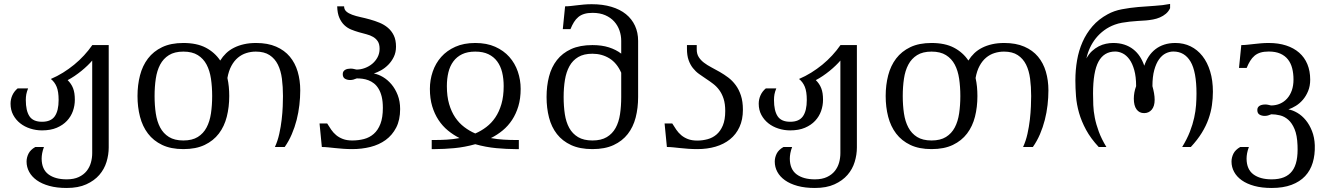

<svg xmlns="http://www.w3.org/2000/svg" viewBox="-20 -748 6769 977"><path d="M533.2 2.4Q533.2 39.1 522 75.9Q510.7 112.8 485.4 142.1Q460 171.4 419.2 189.9Q378.4 208.5 319.3 208.5Q269 208.5 231 198Q192.9 187.5 167.2 169.2Q141.6 150.9 128.4 126.5Q115.2 102.1 115.2 74.2Q115.2 53.7 125 33.9Q134.8 14.2 159.7 0H203.6Q197.3 17.1 194.6 31.7Q191.9 46.4 191.9 59.6Q192.4 113.8 226.6 139.2Q260.7 164.6 319.3 164.6Q356 164.6 380.9 152.8Q405.8 141.1 420.9 122.1Q436 103 442.6 79.3Q449.2 55.7 449.2 31.2V-439.9Q439.5 -428.2 425.3 -414.6Q411.1 -400.9 394.3 -387.2Q377.4 -373.5 359.4 -361.3Q341.3 -349.1 324.2 -340.3Q333.5 -331.1 340.3 -321Q347.2 -311 351.8 -299.1Q356.4 -287.1 358.6 -272.7Q360.8 -258.3 360.8 -240.2Q360.8 -210.9 351.1 -183.1Q341.3 -155.3 320.8 -133.3Q300.3 -111.3 268.8 -97.9Q237.3 -84.5 193.8 -84.5Q163.1 -84.5 134 -93.8Q105 -103 82.8 -120.6Q60.5 -138.2 47.1 -163.3Q33.7 -188.5 33.7 -220.2Q33.7 -242.7 42.7 -262.9Q51.8 -283.2 69.8 -298.3H123Q116.2 -281.2 113.8 -268.1Q111.3 -254.9 111.3 -239.3Q111.3 -184.6 129.9 -156.5Q148.4 -128.4 193.8 -128.4Q239.3 -128.4 258.8 -156.5Q278.3 -184.6 278.3 -239.3Q278.3 -281.7 268.3 -306.2Q258.3 -330.6 238.8 -346.2Q271 -359.9 300.8 -378.4Q330.6 -397 357.4 -418.9Q384.3 -440.9 407.5 -466.1Q430.7 -491.2 449.7 -518.6H533.2Z M1146.5 -259.3Q1146.5 -203.1 1134 -154.1Q1121.6 -105 1093.8 -68.4Q1065.9 -31.7 1021.5 -10.5Q977.1 10.7 913.1 10.7Q849.6 10.7 805.2 -10.5Q760.7 -31.7 732.9 -68.4Q705.1 -105 692.4 -154.1Q679.7 -203.1 679.7 -259.3Q679.7 -315.4 692.4 -364.5Q705.1 -413.6 732.9 -450.2Q760.7 -486.8 805.2 -508.1Q849.6 -529.3 913.1 -529.3Q981.4 -529.3 1027.1 -505.4Q1072.8 -481.4 1100.6 -439.9Q1113.3 -460.4 1130.6 -477.1Q1147.9 -493.7 1170.7 -505.1Q1193.4 -516.6 1221.2 -522.9Q1249 -529.3 1283.2 -529.3Q1342.3 -529.3 1385 -510.7Q1427.7 -492.2 1454.8 -459.7Q1481.9 -427.2 1494.9 -383.1Q1507.8 -338.9 1507.8 -288.1Q1507.8 -252 1503.4 -213.6Q1499 -175.3 1489.5 -137.9Q1480 -100.6 1464.8 -65.2Q1449.7 -29.8 1428.7 0H1378.9Q1393.1 -30.8 1401.1 -67.1Q1409.2 -103.5 1413.3 -139.4Q1417.5 -175.3 1418.7 -207Q1419.9 -238.8 1419.9 -259.3Q1419.9 -306.2 1414.6 -347.4Q1409.2 -388.7 1394 -419.2Q1378.9 -449.7 1351.8 -467.5Q1324.7 -485.4 1281.7 -485.4Q1256.8 -485.4 1233.4 -478Q1210 -470.7 1190.7 -454.6Q1171.4 -438.5 1157.5 -412.8Q1143.6 -387.2 1137.2 -351.1Q1142.1 -329.1 1144.3 -306.4Q1146.5 -283.7 1146.5 -259.3ZM1059.6 -259.3Q1059.6 -306.2 1053.5 -347.4Q1047.4 -388.7 1031.2 -419.2Q1015.1 -449.7 986.6 -467.5Q958 -485.4 913.1 -485.4Q868.2 -485.4 839.6 -467.5Q811 -449.7 794.9 -419.2Q778.8 -388.7 772.7 -347.4Q766.6 -306.2 766.6 -259.3Q766.6 -212.4 772.7 -171.1Q778.8 -129.9 794.9 -99.4Q811 -68.8 839.6 -51Q868.2 -33.2 913.1 -33.2Q958 -33.2 986.6 -51Q1015.1 -68.8 1031.2 -99.4Q1047.4 -129.9 1053.5 -171.1Q1059.6 -212.4 1059.6 -259.3Z M1772.5 -33.2Q1803.7 -33.2 1832 -40.5Q1860.4 -47.9 1881.8 -66.7Q1903.3 -85.4 1915.8 -117.7Q1928.2 -149.9 1928.2 -199.2Q1928.2 -231.9 1922.4 -255.9Q1916.5 -279.8 1906.2 -296.6Q1896 -313.5 1882.8 -323.7Q1869.6 -334 1854.7 -339.6Q1839.8 -345.2 1824.7 -347.2Q1809.6 -349.1 1795.4 -349.1Q1786.6 -345.2 1778.3 -343Q1770 -340.8 1762.2 -340.8Q1746.6 -340.8 1735.4 -347.4Q1724.1 -354 1724.1 -371.1Q1724.1 -378.9 1727.5 -384.3Q1731 -389.6 1736.6 -392.8Q1742.2 -396 1749.5 -397.5Q1756.8 -398.9 1764.6 -398.9Q1772.5 -398.9 1779.8 -397.2Q1787.1 -395.5 1793.9 -394Q1815.9 -394 1836.9 -401.9Q1857.9 -409.7 1874.5 -423.6Q1891.1 -437.5 1901.4 -457Q1911.6 -476.6 1911.6 -499.5Q1911.6 -523.4 1902.6 -537.4Q1893.6 -551.3 1878.7 -560.1Q1863.8 -568.8 1844.7 -573.7Q1825.7 -578.6 1805.9 -584.2Q1786.1 -589.8 1766.8 -597.7Q1747.6 -605.5 1732.2 -620.1Q1716.8 -634.8 1706.8 -657.5Q1696.8 -680.2 1695.8 -715.8H1731Q1731 -699.7 1742.2 -689.7Q1753.4 -679.7 1772.2 -672.9Q1791 -666 1814.7 -660.9Q1838.4 -655.8 1863 -648.9Q1887.7 -642.1 1911.4 -632.3Q1935.1 -622.6 1953.9 -606.7Q1972.7 -590.8 1983.9 -567.6Q1995.1 -544.4 1995.1 -510.7Q1995.1 -481.4 1983.9 -458.5Q1972.7 -435.5 1955.8 -418.5Q1939 -401.4 1919.2 -390.4Q1899.4 -379.4 1882.3 -374Q1904.8 -370.1 1928.5 -356.2Q1952.1 -342.3 1971.7 -319.3Q1991.2 -296.4 2003.7 -264.4Q2016.1 -232.4 2016.1 -192.9Q2016.1 -137.7 1996.1 -98.9Q1976.1 -60.1 1942.4 -35.6Q1908.7 -11.2 1864.7 -0.2Q1820.8 10.7 1772.5 10.7Q1747.1 10.7 1725.3 9Q1703.6 7.3 1684.8 5.4Q1666 3.4 1649.4 1.7Q1632.8 0 1617.7 0L1606 -119.6H1645Q1654.8 -103.5 1665.5 -87.9Q1676.3 -72.3 1690.7 -60.3Q1705.1 -48.3 1724.9 -40.8Q1744.6 -33.2 1772.5 -33.2Z M2194.8 -35.6Q2221.7 -35.6 2253.2 -37.4Q2284.7 -39.1 2318.4 -45.4Q2286.6 -61.5 2259 -84.2Q2231.4 -106.9 2211.2 -137.7Q2190.9 -168.5 2179.2 -207.5Q2167.5 -246.6 2167.5 -295.9Q2167.5 -341.3 2181.9 -383.5Q2196.3 -425.8 2225.1 -458.3Q2253.9 -490.7 2297.1 -510Q2340.3 -529.3 2398.4 -529.3Q2456.5 -529.3 2499.8 -510Q2543 -490.7 2571.8 -458.3Q2600.6 -425.8 2615 -383.5Q2629.4 -341.3 2629.4 -295.9Q2629.4 -246.6 2617.7 -207.5Q2606 -168.5 2585.7 -137.7Q2565.4 -106.9 2537.8 -84.2Q2510.3 -61.5 2478 -45.4Q2511.7 -39.1 2543.5 -37.4Q2575.2 -35.6 2602.1 -35.6H2620.1V10.7H2602.1Q2559.1 10.7 2505.9 5.9Q2452.6 1 2398.4 -14.2Q2344.2 1 2291 5.9Q2237.8 10.7 2194.8 10.7H2176.8V-35.6ZM2398.4 -485.4Q2358.9 -485.4 2331.5 -472.2Q2304.2 -459 2286.9 -435.5Q2269.5 -412.1 2261.7 -379.9Q2253.9 -347.7 2253.9 -309.6Q2253.9 -257.8 2265.4 -218.5Q2276.9 -179.2 2296.4 -150.4Q2315.9 -121.6 2342.3 -101.6Q2368.7 -81.5 2398.4 -68.8Q2428.2 -81.5 2454.6 -101.6Q2481 -121.6 2500.5 -150.4Q2520 -179.2 2531.5 -218.5Q2543 -257.8 2543 -309.6Q2543 -347.7 2535.2 -379.9Q2527.3 -412.1 2510 -435.5Q2492.7 -459 2465.3 -472.2Q2438 -485.4 2398.4 -485.4Z M2761.2 -254.4Q2761.2 -310.5 2773.7 -358.6Q2786.1 -406.7 2814 -442.4Q2841.8 -478 2886.2 -498.3Q2930.7 -518.6 2994.6 -518.6Q3042 -518.6 3078.1 -507.1Q3114.3 -495.6 3141.1 -475.1V-540.5Q3141.1 -567.4 3132.3 -592.8Q3123.5 -618.2 3105.7 -638.2Q3087.9 -658.2 3060.3 -670.4Q3032.7 -682.6 2995.1 -682.6Q2970.7 -682.6 2953.1 -677.2Q2935.5 -671.9 2922.9 -661.4Q2910.2 -650.9 2900.6 -635.5Q2891.1 -620.1 2882.8 -599.6H2843.8L2855.5 -715.8Q2869.6 -715.8 2884.8 -717.5Q2899.9 -719.2 2916.5 -721.2Q2933.1 -723.1 2951.4 -724.9Q2969.7 -726.6 2990.7 -726.6Q3046.9 -726.6 3091.1 -713.4Q3135.3 -700.2 3165.3 -675.8Q3195.3 -651.4 3211.2 -616.9Q3227.1 -582.5 3227.1 -540V-254.4Q3227.1 -198.2 3214.6 -149.9Q3202.1 -101.6 3174.3 -65.9Q3146.5 -30.3 3102.3 -9.8Q3058.1 10.7 2994.6 10.7Q2930.7 10.7 2886.2 -9.8Q2841.8 -30.3 2814 -65.9Q2786.1 -101.6 2773.7 -149.9Q2761.2 -198.2 2761.2 -254.4ZM2848.1 -254.4Q2848.1 -207.5 2854.2 -167Q2860.4 -126.5 2876.7 -96.9Q2893.1 -67.4 2921.6 -50.3Q2950.2 -33.2 2994.6 -33.2Q3039.1 -33.2 3067.6 -50.3Q3096.2 -67.4 3112.5 -96.9Q3128.9 -126.5 3135 -167Q3141.1 -207.5 3141.1 -254.4V-377.9Q3119.1 -427.7 3080.8 -451.2Q3042.5 -474.6 2994.6 -474.6Q2950.7 -474.6 2922.4 -457.8Q2894 -440.9 2877.7 -411.4Q2861.3 -381.8 2854.7 -341.6Q2848.1 -301.3 2848.1 -254.4Z M3528.3 -32.7Q3554.7 -32.7 3580.3 -39.6Q3606 -46.4 3626 -63.5Q3646 -80.6 3658.2 -109.6Q3670.4 -138.7 3670.4 -183.1Q3670.4 -219.7 3662.1 -245.4Q3653.8 -271 3640.1 -289.6Q3626.5 -308.1 3608.9 -321.5Q3591.3 -335 3573 -346.9Q3554.7 -358.9 3537.1 -371.6Q3519.5 -384.3 3505.9 -401.6Q3492.2 -418.9 3483.9 -442.4Q3475.6 -465.8 3475.6 -500V-518.6H3525.4V-496.1Q3525.4 -473.6 3535.4 -457.8Q3545.4 -441.9 3562 -429.2Q3578.6 -416.5 3599.6 -405.5Q3620.6 -394.5 3642.8 -381.8Q3665 -369.1 3686 -353.3Q3707 -337.4 3723.6 -314.9Q3740.2 -292.5 3750.2 -262Q3760.3 -231.4 3760.3 -189.5Q3760.3 -139.2 3742.9 -101.6Q3725.6 -64 3694.6 -39.1Q3663.6 -14.2 3621.1 -1.7Q3578.6 10.7 3528.3 10.7Q3502.9 10.7 3481.2 9Q3459.5 7.3 3440.7 5.4Q3421.9 3.4 3405.3 1.7Q3388.7 0 3373.5 0L3361.8 -119.6H3400.9Q3410.6 -103.5 3421.4 -87.9Q3432.1 -72.3 3446.5 -60.1Q3460.9 -47.9 3480.7 -40.3Q3500.5 -32.7 3528.3 -32.7Z M4340.3 2.4Q4340.3 39.1 4329.1 75.9Q4317.9 112.8 4292.5 142.1Q4267.1 171.4 4226.3 189.9Q4185.5 208.5 4126.5 208.5Q4076.2 208.5 4038.1 198Q4000 187.5 3974.4 169.2Q3948.7 150.9 3935.5 126.5Q3922.4 102.1 3922.4 74.2Q3922.4 53.7 3932.1 33.9Q3941.9 14.2 3966.8 0H4010.7Q4004.4 17.1 4001.7 31.7Q3999 46.4 3999 59.6Q3999.5 113.8 4033.7 139.2Q4067.9 164.6 4126.5 164.6Q4163.1 164.6 4188 152.8Q4212.9 141.1 4228 122.1Q4243.2 103 4249.8 79.3Q4256.3 55.7 4256.3 31.2V-439.9Q4246.6 -428.2 4232.4 -414.6Q4218.3 -400.9 4201.4 -387.2Q4184.6 -373.5 4166.5 -361.3Q4148.4 -349.1 4131.3 -340.3Q4140.6 -331.1 4147.5 -321Q4154.3 -311 4158.9 -299.1Q4163.6 -287.1 4165.8 -272.7Q4168 -258.3 4168 -240.2Q4168 -210.9 4158.2 -183.1Q4148.4 -155.3 4127.9 -133.3Q4107.4 -111.3 4075.9 -97.9Q4044.4 -84.5 4001 -84.5Q3970.2 -84.5 3941.2 -93.8Q3912.1 -103 3889.9 -120.6Q3867.7 -138.2 3854.2 -163.3Q3840.8 -188.5 3840.8 -220.2Q3840.8 -242.7 3849.9 -262.9Q3858.9 -283.2 3877 -298.3H3930.2Q3923.3 -281.2 3920.9 -268.1Q3918.5 -254.9 3918.5 -239.3Q3918.5 -184.6 3937 -156.5Q3955.6 -128.4 4001 -128.4Q4046.4 -128.4 4065.9 -156.5Q4085.4 -184.6 4085.4 -239.3Q4085.4 -281.7 4075.4 -306.2Q4065.4 -330.6 4045.9 -346.2Q4078.1 -359.9 4107.9 -378.4Q4137.7 -397 4164.6 -418.9Q4191.4 -440.9 4214.6 -466.1Q4237.8 -491.2 4256.8 -518.6H4340.3Z M4953.6 -259.3Q4953.6 -203.1 4941.2 -154.1Q4928.7 -105 4900.9 -68.4Q4873 -31.7 4828.6 -10.5Q4784.2 10.7 4720.2 10.7Q4656.7 10.7 4612.3 -10.5Q4567.9 -31.7 4540 -68.4Q4512.2 -105 4499.5 -154.1Q4486.8 -203.1 4486.8 -259.3Q4486.8 -315.4 4499.5 -364.5Q4512.2 -413.6 4540 -450.2Q4567.9 -486.8 4612.3 -508.1Q4656.7 -529.3 4720.2 -529.3Q4788.6 -529.3 4834.2 -505.4Q4879.9 -481.4 4907.7 -439.9Q4920.4 -460.4 4937.7 -477.1Q4955.1 -493.7 4977.8 -505.1Q5000.5 -516.6 5028.3 -522.9Q5056.2 -529.3 5090.3 -529.3Q5149.4 -529.3 5192.1 -510.7Q5234.9 -492.2 5262 -459.7Q5289.1 -427.2 5302 -383.1Q5314.9 -338.9 5314.9 -288.1Q5314.9 -252 5310.5 -213.6Q5306.2 -175.3 5296.6 -137.9Q5287.1 -100.6 5272 -65.2Q5256.8 -29.8 5235.8 0H5186Q5200.2 -30.8 5208.3 -67.1Q5216.3 -103.5 5220.5 -139.4Q5224.6 -175.3 5225.8 -207Q5227.1 -238.8 5227.1 -259.3Q5227.1 -306.2 5221.7 -347.4Q5216.3 -388.7 5201.2 -419.2Q5186 -449.7 5158.9 -467.5Q5131.8 -485.4 5088.9 -485.4Q5064 -485.4 5040.5 -478Q5017.1 -470.7 4997.8 -454.6Q4978.5 -438.5 4964.6 -412.8Q4950.7 -387.2 4944.3 -351.1Q4949.2 -329.1 4951.4 -306.4Q4953.6 -283.7 4953.6 -259.3ZM4866.7 -259.3Q4866.7 -306.2 4860.6 -347.4Q4854.5 -388.7 4838.4 -419.2Q4822.3 -449.7 4793.7 -467.5Q4765.1 -485.4 4720.2 -485.4Q4675.3 -485.4 4646.7 -467.5Q4618.2 -449.7 4602.1 -419.2Q4585.9 -388.7 4579.8 -347.4Q4573.7 -306.2 4573.7 -259.3Q4573.7 -212.4 4579.8 -171.1Q4585.9 -129.9 4602.1 -99.4Q4618.2 -68.8 4646.7 -51Q4675.3 -33.2 4720.2 -33.2Q4765.1 -33.2 4793.7 -51Q4822.3 -68.8 4838.4 -99.4Q4854.5 -129.9 4860.6 -171.1Q4866.7 -212.4 4866.7 -259.3Z M5934.1 -706.5Q5926.3 -689.5 5912.6 -678Q5898.9 -666.5 5882.3 -659.4Q5865.7 -652.3 5847.2 -648.9Q5828.6 -645.5 5811.5 -644Q5791 -642.6 5770 -641.4Q5749 -640.1 5728.8 -637.9Q5708.5 -635.7 5689.2 -632.3Q5669.9 -628.9 5652.8 -622.6Q5623 -611.8 5598.9 -594Q5574.7 -576.2 5556.6 -553.7Q5538.6 -531.2 5526.4 -504.9Q5514.2 -478.5 5508.3 -450.7Q5520.5 -473.1 5536.6 -488Q5552.7 -502.9 5570.8 -512.2Q5588.9 -521.5 5607.9 -525.4Q5627 -529.3 5644.5 -529.3Q5675.8 -529.3 5701.2 -521Q5726.6 -512.7 5746.3 -497.3Q5766.1 -481.9 5780 -460.7Q5793.9 -439.5 5802.7 -413.6Q5811.5 -439.5 5825.4 -460.7Q5839.4 -481.9 5859.1 -497.3Q5878.9 -512.7 5904.3 -521Q5929.7 -529.3 5960.9 -529.3Q6003.4 -529.3 6038.3 -512.2Q6073.2 -495.1 6098.6 -462.9Q6124 -430.7 6137.9 -384.8Q6151.9 -338.9 6151.9 -281.2Q6151.9 -247.6 6147 -212.9Q6142.1 -178.2 6129.6 -142.8Q6117.2 -107.4 6095.2 -71.8Q6073.2 -36.1 6039.6 0H5995.6Q6020.5 -41 6034.9 -78.1Q6049.3 -115.2 6056.6 -148.9Q6064 -182.6 6066.2 -213.1Q6068.4 -243.7 6068.4 -271.5Q6068.4 -383.3 6038.1 -434.6Q6007.8 -485.8 5950.7 -485.8Q5931.2 -485.8 5912.1 -476.6Q5893.1 -467.3 5877.9 -446.3Q5862.8 -425.3 5853.5 -391.6Q5844.2 -357.9 5844.2 -309.6Q5849.1 -292 5852.3 -274.2Q5855.5 -256.3 5855.5 -240.2Q5855.5 -207.5 5840.6 -189.9Q5825.7 -172.4 5801.8 -172.4Q5777.3 -172.4 5763.4 -191.4Q5749.5 -210.4 5749.5 -246.1Q5749.5 -261.2 5752.4 -277.6Q5755.4 -293.9 5761.2 -309.6Q5761.2 -357.9 5751.7 -391.6Q5742.2 -425.3 5727.1 -446Q5711.9 -466.8 5692.9 -476.3Q5673.8 -485.8 5654.8 -485.8Q5597.7 -485.8 5569.8 -434.6Q5542 -383.3 5542 -271.5Q5542 -243.7 5543.2 -213.1Q5544.4 -182.6 5551 -148.9Q5557.6 -115.2 5571.3 -78.1Q5585 -41 5609.9 0H5570.8Q5530.3 -43.5 5506.6 -87.2Q5482.9 -130.9 5470.7 -173.8Q5458.5 -216.8 5455.3 -258.3Q5452.1 -299.8 5452.1 -338.9Q5452.1 -391.6 5460.7 -441.2Q5469.2 -490.7 5488.5 -534.4Q5507.8 -578.1 5539.1 -614.3Q5570.3 -650.4 5616.2 -675.3Q5648.9 -693.4 5689 -700.9Q5729 -708.5 5771 -712.2Q5813 -715.8 5855 -718.3Q5897 -720.7 5934.1 -728Z M6670.4 -8.8Q6671.9 39.6 6659.9 79.6Q6647.9 119.6 6621.1 148.2Q6594.2 176.8 6552 192.6Q6509.8 208.5 6450.7 208.5Q6400.4 208.5 6362.3 198Q6324.2 187.5 6298.6 169.2Q6272.9 150.9 6259.8 126.5Q6246.6 102.1 6246.6 74.2Q6246.6 53.7 6256.3 33.9Q6266.1 14.2 6291 0H6335Q6328.6 17.1 6325.9 31.7Q6323.2 46.4 6323.2 59.6Q6323.7 113.8 6357.9 139.2Q6392.1 164.6 6450.7 164.6Q6487.3 164.6 6513.2 154.1Q6539.1 143.6 6555.2 122.3Q6571.3 101.1 6577.9 68.6Q6584.5 36.1 6582.5 -8.3Q6580.6 -59.6 6567.6 -90.6Q6554.7 -121.6 6535.6 -138.4Q6516.6 -155.3 6493.7 -160.9Q6470.7 -166.5 6449.2 -166.5Q6440.4 -162.6 6432.1 -160.4Q6423.8 -158.2 6416 -158.2Q6400.4 -158.2 6389.2 -164.8Q6377.9 -171.4 6377.9 -188.5Q6377.9 -196.3 6381.3 -201.7Q6384.8 -207 6390.4 -210.2Q6396 -213.4 6403.3 -214.8Q6410.6 -216.3 6418.5 -216.3Q6426.3 -216.3 6433.6 -214.6Q6440.9 -212.9 6447.8 -211.4Q6472.7 -211.4 6493.4 -220.5Q6514.2 -229.5 6529.5 -246.6Q6544.9 -263.7 6553.5 -288.1Q6562 -312.5 6562 -343.3Q6562 -374 6555.4 -400.1Q6548.8 -426.3 6533.9 -445.3Q6519 -464.4 6494.9 -475.1Q6470.7 -485.8 6436 -485.8Q6411.6 -485.8 6394 -480.5Q6376.5 -475.1 6363.8 -464.4Q6351.1 -453.6 6341.6 -438.2Q6332 -422.9 6323.7 -402.3H6284.7L6296.4 -518.6Q6310.5 -518.6 6326.2 -520.3Q6341.8 -522 6359.4 -523.9Q6377 -525.9 6396 -527.6Q6415 -529.3 6436 -529.3Q6485.4 -529.3 6524.4 -516.6Q6563.5 -503.9 6590.8 -480Q6618.2 -456.1 6632.6 -421.4Q6647 -386.7 6647 -342.8Q6647 -310.5 6636.5 -284.9Q6626 -259.3 6609.9 -240.5Q6593.8 -221.7 6574 -209.5Q6554.2 -197.3 6536.1 -191.4Q6558.6 -187.5 6582 -173.6Q6605.5 -159.7 6624.5 -136.5Q6643.6 -113.3 6656.2 -81.1Q6668.9 -48.8 6670.4 -8.8Z"/></svg>

Font: Arian Grqi
Style: Regular
Weight: 400
Designer: Ruben Hakobyan (Tarumian)
Foundry: Ruben Hakobyan (Tarumian)
Version: Version 1.003